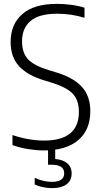

<svg xmlns="http://www.w3.org/2000/svg" viewBox="-20 -769 522 993"><path d="M206.5 9Q169 9 126.5 2.2Q84 -4.5 44.5 -18.5V-70.5Q87.5 -56 128.8 -49Q170 -42 208 -42Q388 -42 388 -190.5Q388 -253 354 -286.5Q320 -320 241 -343.5L208 -353.5Q123 -379 79 -426.2Q35 -473.5 35 -552Q35 -643.5 95.5 -696.2Q156 -749 274 -749Q310.5 -749 348.5 -744Q386.5 -739 417 -729V-677Q381.5 -688 346.2 -693Q311 -698 275 -698Q182.5 -698 138.2 -660.8Q94 -623.5 94 -555.5Q94 -495 125.5 -462Q157 -429 233 -406L266 -396Q357 -369.5 402 -321.5Q447 -273.5 447 -194.5Q447 -96.5 384.2 -43.8Q321.5 9 206.5 9ZM250.5 204Q228 204 204.2 199.5Q180.5 195 159.5 185.5V151Q186 162.5 207.5 167Q229 171.5 249 171.5Q278.5 171.5 295.2 161Q312 150.5 312 127.5Q312 104 295 93.5Q278 83 248 83H228.5V-10H265.5V53.5Q304 56 327.2 75Q350.5 94 350.5 128.5Q350.5 165.5 323.5 184.8Q296.5 204 250.5 204Z"/></svg>

Font: Encode Sans Semi Condensed Light
Style: Regular
Weight: 300
Width: 4
Designer: Multiple Designers
Foundry: Impallari Type
Version: Version 3.000; ttfautohint (v1.8.3) -l 8 -r 50 -G 200 -x 14 